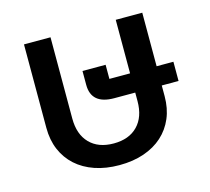

<svg xmlns="http://www.w3.org/2000/svg" viewBox="-86 -649 833 762"><g transform="rotate(-15 330.5 -268.5)"><path d="M316 12Q260 12 215 -3.5Q170 -19 138.5 -47.5Q107 -76 90 -116Q73 -156 73 -206V-549H182V-215Q182 -150 217.5 -113.5Q253 -77 316 -77Q379 -77 414.5 -113.5Q450 -150 450 -215V-250H364Q270 -250 270 -330V-387H365V-329H450V-549H559V-329H628V-250H559V-206Q559 -156 542 -116Q525 -76 493.5 -47.5Q462 -19 417 -3.5Q372 12 316 12Z"/></g></svg>

Font: IBM Plex Sans Thai Medm
Style: Regular
Weight: 500
Designer: Mike Abbink, Paul van der Laan, Pieter van Rosmalen, Ben Mitchell, Mark Frömberg
Foundry: Bold Monday
Version: Version 1.2